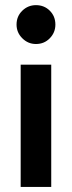

<svg xmlns="http://www.w3.org/2000/svg" viewBox="-20 -734 282 754"><path d="M45 0ZM61.2 0H181.2V-480H61.2ZM45 -637.5Q45 -670 67.5 -691.9Q90 -713.8 121.2 -713.8Q153.8 -713.8 175.6 -691.9Q197.5 -670 197.5 -637.5Q197.5 -606.2 175.6 -583.8Q153.8 -561.2 121.2 -561.2Q90 -561.2 67.5 -583.8Q45 -606.2 45 -637.5Z"/></svg>

Font: Cambay
Style: Bold
Weight: 700
Designer: Pooja Saxena
Foundry: Pooja Saxena
Version: Version 1.096;PS 001.096;hotconv 1.0.70;makeotf.lib2.5.58329